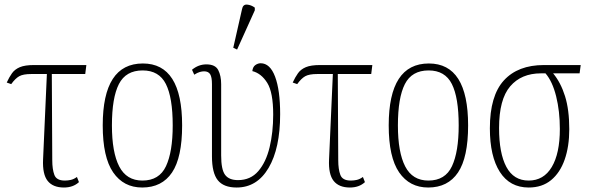

<svg xmlns="http://www.w3.org/2000/svg" viewBox="-20 -826 2626 856"><path d="M265 10Q216 10 192.5 -19.5Q169 -49 172 -115L189 -496H120Q83 -496 65.5 -486Q48 -476 30 -451L10 -458Q21 -482 33.5 -499.5Q46 -517 68.5 -526.5Q91 -536 131 -536H365L360 -496H211L213 -112Q213 -71 222.5 -46Q232 -21 269 -21Q283 -21 296 -24Q309 -27 323 -37L332 -14Q306 10 265 10Z M614 10Q531 10 484.5 -57.5Q438 -125 438 -267Q438 -543 617 -543Q792 -543 792 -267Q792 -124 747 -57Q702 10 614 10ZM615 -21Q690 -21 720 -85Q750 -149 750 -267Q750 -391 719.5 -451.5Q689 -512 616 -512Q541 -512 510 -451Q479 -390 479 -267Q479 -147 511.5 -84Q544 -21 615 -21Z M1035 10Q977 10 951 -22.5Q925 -55 925 -129V-451Q925 -482 917 -495Q909 -508 890 -508Q881 -508 870.5 -505Q860 -502 846 -493L836 -515Q865 -539 900 -539Q940 -539 953 -513.5Q966 -488 966 -451V-133Q966 -70 983.5 -46.5Q1001 -23 1041 -23Q1097 -23 1131.5 -63Q1166 -103 1182 -169.5Q1198 -236 1198 -315Q1198 -414 1171.5 -456.5Q1145 -499 1105 -509Q1107 -528 1118.5 -536Q1130 -544 1142 -544Q1184 -544 1206.5 -484Q1229 -424 1229 -317Q1229 -165 1177.5 -77.5Q1126 10 1035 10ZM1037 -605 1020 -613 1059 -785Q1063 -807 1081.5 -805.5Q1100 -804 1116 -792V-780Z M1540 10Q1491 10 1467.5 -19.5Q1444 -49 1447 -115L1464 -496H1395Q1358 -496 1340.5 -486Q1323 -476 1305 -451L1285 -458Q1296 -482 1308.5 -499.5Q1321 -517 1343.5 -526.5Q1366 -536 1406 -536H1640L1635 -496H1486L1488 -112Q1488 -71 1497.5 -46Q1507 -21 1544 -21Q1558 -21 1571 -24Q1584 -27 1598 -37L1607 -14Q1581 10 1540 10Z M1889 10Q1806 10 1759.5 -57.5Q1713 -125 1713 -267Q1713 -543 1892 -543Q2067 -543 2067 -267Q2067 -124 2022 -57Q1977 10 1889 10ZM1890 -21Q1965 -21 1995 -85Q2025 -149 2025 -267Q2025 -391 1994.5 -451.5Q1964 -512 1891 -512Q1816 -512 1785 -451Q1754 -390 1754 -267Q1754 -147 1786.5 -84Q1819 -21 1890 -21Z M2337 10Q2253 10 2208.5 -59.5Q2164 -129 2164 -254Q2164 -399 2226.5 -467.5Q2289 -536 2405 -536H2569L2564 -499H2446Q2480 -458 2499 -397.5Q2518 -337 2518 -250Q2518 -173 2497.5 -114.5Q2477 -56 2437 -23Q2397 10 2337 10ZM2337 -21Q2404 -21 2440 -81.5Q2476 -142 2476 -251Q2476 -330 2459.5 -396.5Q2443 -463 2412 -499H2392Q2304 -499 2254.5 -441Q2205 -383 2205 -255Q2205 -143 2237.5 -82Q2270 -21 2337 -21Z"/></svg>

Font: Noto Serif Condensed ExtraLight
Style: Regular
Weight: 200
Width: 3
Designer: Monotype Design Team
Foundry: Monotype Imaging Inc.
Version: Version 2.013; ttfautohint (v1.8.4.7-5d5b)